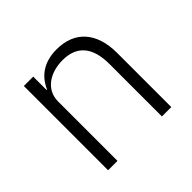

<svg xmlns="http://www.w3.org/2000/svg" viewBox="-131 -675 825 825"><g transform="rotate(-45 281.5 -262.0)"><path d="M150 0V-360C150 -436 217 -473 289 -473C374 -473 420 -423 420 -319V0H477V-329C477 -454 413 -524 304 -524C222 -524 176 -484 153 -431H150V-512H93V0Z"/></g></svg>

Font: IBM Plex Arabic Light
Style: Regular
Weight: 300
Designer: Mike Abbink, Paul van der Laan, Pieter van Rosmalen, Wael Morcos, Khajak Apelian
Foundry: Bold Monday
Version: Version 1.0